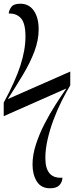

<svg xmlns="http://www.w3.org/2000/svg" viewBox="-24 -780 398 1033"><path d="M245 233Q197 233 174 196Q151 159 151 105Q151 54 169 -2Q187 -58 215.5 -113.5Q244 -169 275.5 -218Q307 -267 333 -304L-4 -155V-228Q58 -342 85.5 -426.5Q113 -511 113 -584Q113 -655 88.5 -682Q64 -709 23 -707Q24 -725 37 -742.5Q50 -760 85 -760Q132 -760 158 -722.5Q184 -685 184 -622Q184 -563 160.5 -501.5Q137 -440 99 -377Q61 -314 18 -247L354 -395V-321Q331 -283 307 -235Q283 -187 263.5 -134.5Q244 -82 232 -29.5Q220 23 220 70Q220 183 312 176Q311 200 295.5 216.5Q280 233 245 233Z"/></svg>

Font: Noto Serif Display Condensed
Style: Regular
Weight: 400
Width: 3
Designer: Monotype Design Team
Foundry: Monotype Imaging Inc.
Version: Version 2.009